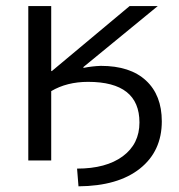

<svg xmlns="http://www.w3.org/2000/svg" viewBox="-20 -540 603 646"><path d="M260.7 -314.5V-311.5Q290 -317.4 319.3 -318.4Q418 -318.4 471.2 -269Q524.4 -219.7 524.4 -131.8Q524.4 -31.2 450.7 27.3Q377 85.9 244.1 86.9L239.3 27.3Q336.9 27.3 393.1 -14.2Q449.2 -55.7 449.2 -127.9Q449.2 -264.6 276.4 -264.6Q205.1 -264.6 152.3 -233.4V0H75.2V-519.5H152.3V-300.8H154.3L416 -519.5H510.7Z"/></svg>

Font: Gen Shin Gothic Normal
Style: Regular
Weight: 300
Designer: [Source Han Sans]
Ryoko NISHIZUKA  (kana & ideographs); Paul D. Hunt (Latin, Greek & Cyrillic); Wenlong ZHANG  (bopomofo
Version: Version 1.002.20150607